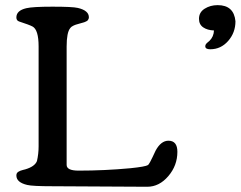

<svg xmlns="http://www.w3.org/2000/svg" viewBox="-20 -711 919 733"><path d="M878.9 -629.9Q878.9 -586.4 851.1 -554.7Q823.2 -522.9 782.7 -522.9Q763.7 -522.9 763.7 -534.2Q763.7 -538.6 765.9 -542Q768.1 -545.4 773.4 -549.8Q778.8 -554.2 779.8 -555.2Q795.9 -570.8 796.9 -594.7Q771.5 -595.7 755.6 -606.7Q739.7 -617.7 739.7 -639.2Q739.7 -664.1 761.2 -677.7Q782.7 -691.4 811 -691.4Q873 -691.4 878.9 -629.9ZM657.2 -131.3Q657.2 -79.1 622.6 -38.6Q587.9 2 542 2L180.2 0Q104 0 84 -4.9Q42.5 -14.6 42.5 -41Q42.5 -45.9 44.4 -49.6Q46.4 -53.2 50.8 -55.7Q55.2 -58.1 58.1 -59.3Q61 -60.5 67.9 -62.3Q74.7 -64 76.7 -64.5Q112.8 -75.2 121.1 -96.2Q127.4 -123.5 127.4 -152.3V-533.7Q127.4 -597.7 104 -609.9Q92.3 -616.2 53.2 -628.9Q42.5 -632.3 42.5 -644.5Q42.5 -670.9 80.6 -679.7Q104.5 -685.5 180.2 -685.5Q257.3 -685.5 277.3 -680.7Q319.3 -670.9 319.3 -645Q319.3 -641.1 317.6 -637.7Q315.9 -634.3 314.2 -632.6Q312.5 -630.9 308.1 -628.9Q303.7 -627 302 -626.2Q300.3 -625.5 294.4 -624Q288.6 -622.6 287.6 -622.1Q284.7 -621.1 278.3 -619.4Q272 -617.7 269 -616.7Q266.1 -615.7 261.7 -613.8Q257.3 -611.8 253.9 -609.4Q250.5 -606.9 248 -603.5Q234.4 -586.9 234.4 -533.7V-81.5Q234.4 -59.6 279.8 -59.6Q379.9 -59.6 478 -68.8Q535.6 -74.7 545.4 -81.1Q552.2 -88.9 562.5 -111.3Q572.8 -133.8 574.2 -136.2Q594.7 -173.8 623 -173.8Q657.2 -173.8 657.2 -131.3Z"/></svg>

Font: Corben
Style: Regular
Weight: 400
Designer: vernon adams
Foundry: vernon adams
Version: Version 1.100